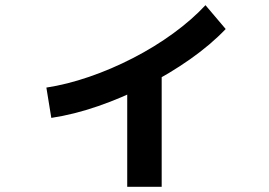

<svg xmlns="http://www.w3.org/2000/svg" viewBox="-20 -654 1040 741"><path d="M159 -316Q238 -328 324 -357.5Q410 -387 493.5 -430Q577 -473 649 -525.5Q721 -578 773 -634L851 -542Q794 -482 714.5 -426Q635 -370 544 -323.5Q453 -277 359 -244.5Q265 -212 178 -199ZM471 67V-393H604V67Z"/></svg>

Font: M PLUS 2
Style: Bold
Weight: 700
Designer: Coji Morishita
Foundry: UNDERFOREST DESIGN
Version: Version 1.001